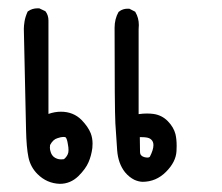

<svg xmlns="http://www.w3.org/2000/svg" viewBox="-20 -264 540 468"><path d="M43.5 52.7 38.1 -193.8Q38.1 -200.7 39.8 -211.7Q41.5 -222.7 47.4 -235.8L48.8 -236.8Q58.6 -243.7 71.3 -243.7Q72.8 -243.7 75.7 -243.7L90.3 -236.8L91.3 -235.8Q98.1 -226.6 98.1 -213.9Q98.1 -212.4 98.1 -210.9V13.7Q113.3 8.3 128.4 8.3Q158.7 8.3 178.7 28.3Q194.8 44.9 201.2 61Q205.6 72.8 205.6 85.9Q205.6 91.3 205.1 96.7Q202.6 115.7 195.8 131.3Q189 147.5 170.9 165.5Q151.4 184.1 126 184.1Q94.2 183.1 71.3 160.2Q54.2 143.1 49.3 119.1Q44.4 95.2 43.5 52.7ZM259.3 -196.3Q259.3 -217.8 269 -234.9Q274.9 -239.7 280.3 -241.2Q285.6 -242.7 289.1 -242.7Q292.5 -242.7 295.4 -242.7L309.6 -235.4L310.1 -234.4Q318.4 -220.2 318.4 -203.1Q318.4 -198.2 317.9 -192.9V14.2Q328.6 12.7 337.6 12.7Q346.7 12.7 354 13.7Q374.5 16.6 388.9 31.2Q403.3 45.9 407.7 63Q410.6 75.2 410.6 91.8Q410.6 97.7 410.2 104.5Q408.7 130.9 384.5 155Q360.4 179.2 327.1 179.2Q317.4 178.7 307.6 174.3Q294.9 168 284.7 155.8Q268.1 134.8 265.6 102.5Q263.2 71.8 261.2 36.6Q259.3 -0.5 259.3 -196.3ZM102.1 89.4Q101.6 91.8 101.6 96.2Q101.6 100.6 103.5 106.4Q105.5 113.3 110.8 118.2Q118.7 124.5 128.9 124.5Q131.8 124.5 135.7 124Q141.6 119.6 145 112.3Q147 108.4 147 101.8Q147 95.2 145.5 87.9Q143.6 74.7 140.1 70.8Q138.7 69.8 133.8 69.8Q128.9 69.8 120.1 72.8Q109.4 75.7 102.1 89.4ZM321.3 105.5Q321.3 111.8 324.2 114.7Q327.1 117.7 331.5 118.9Q335.9 120.1 339.6 120.1Q343.3 120.1 345.2 118.2Q354 101.1 354 89.8Q354 81.5 349.1 76.7L346.7 74.7Q341.3 70.3 325.2 70.3Q323.2 70.3 320.8 70.3Q320.8 92.3 321.3 105.5Z"/></svg>

Font: Bakudai
Style: Medium
Weight: 500
Version: Version 1.48